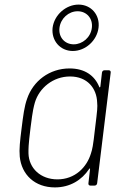

<svg xmlns="http://www.w3.org/2000/svg" viewBox="-20 -808 528 836"><path d="M297 -586C352 -586 402 -631 409 -687C416 -743 377 -788 322 -788C267 -788 216 -743 209 -687C203 -631 242 -586 297 -586ZM318 -759C357 -759 385 -728 380 -687C375 -645 339 -615 301 -615C262 -615 234 -646 239 -687C244 -728 279 -759 318 -759ZM424 -492 417 -431C416 -427 413 -426 412 -430C392 -479 349 -510 283 -510C195 -510 124 -455 98 -378C86 -345 81 -305 74 -249C67 -194 63 -158 66 -126C74 -47 132 8 219 8C285 8 336 -24 368 -72C370 -76 373 -75 372 -71L365 -10C364 -4 368 0 373 0H392C398 0 402 -4 403 -10L462 -492C463 -498 459 -502 454 -502H435C429 -502 425 -498 424 -492ZM376 -140C358 -80 307 -27 230 -27C157 -27 106 -75 104 -140C104 -161 103 -171 113 -252C123 -333 127 -343 132 -362C151 -425 211 -475 285 -475C360 -475 401 -424 403 -362C405 -341 404 -331 394 -250C385 -169 382 -159 376 -140Z"/></svg>

Font: Barlow ExtraLight
Style: Italic
Weight: 275
Italic angle: -7°
Designer: Jeremy Tribby
Foundry: Tribby Type
Version: Version 1.422;hotconv 1.0.109;makeotfexe 2.5.65596